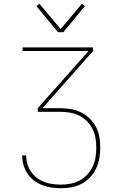

<svg xmlns="http://www.w3.org/2000/svg" viewBox="-20 -985 640 1013"><path d="M302 8Q277 8 252 4.5Q227 1 203.5 -8Q180 -17 159.5 -32.5Q139 -48 125 -69Q111 -90 104 -114.5Q97 -139 97 -165H118Q118 -142 124.5 -120Q131 -98 143.5 -79.5Q156 -61 174.5 -47Q193 -33 214 -25Q235 -17 257.5 -14Q280 -11 302 -11Q328 -11 353 -16Q378 -21 400.5 -33Q423 -45 440.5 -64Q458 -83 469 -106Q480 -129 484 -154.5Q488 -180 488 -205Q488 -231 484 -256Q480 -281 468.5 -304Q457 -327 439 -345Q421 -363 398.5 -374.5Q376 -386 350.5 -390.5Q325 -395 300 -395H179V-414L447 -716H99V-735H471V-716L204 -414H300Q328 -414 356 -409Q384 -404 409 -391.5Q434 -379 454 -359Q474 -339 487 -314Q500 -289 504.5 -261Q509 -233 509 -205Q509 -177 504 -149Q499 -121 487 -95.5Q475 -70 455.5 -49.5Q436 -29 411 -15.5Q386 -2 358.5 3Q331 8 302 8ZM286 -815 172 -953 188 -965 300 -832 412 -965 428 -953 314 -815Z"/></svg>

Font: Iosevka Thin Extended
Style: Regular
Weight: 100
Width: 7
Monospace: yes
Designer: Belleve Invis
Foundry: Belleve Invis
Version: Version 32.5.0; ttfautohint (v1.8.4)